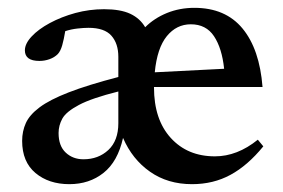

<svg xmlns="http://www.w3.org/2000/svg" viewBox="-20 -459 723 490"><path d="M206 -388Q193.5 -388 177.8 -386.2Q162 -384.5 146.5 -379.5Q143 -358.5 138.8 -343.5Q134.5 -328.5 127.5 -321Q119 -312.5 106.5 -308Q94 -303.5 80.5 -303.5Q43.5 -303.5 43.5 -330.5Q43.5 -347.5 60.8 -366Q78 -384.5 107.2 -400.2Q136.5 -416 172.2 -425.8Q208 -435.5 245.5 -435.5Q287.5 -435.5 312.5 -423.8Q337.5 -412 350.5 -389.5Q373.5 -412.5 406 -425.8Q438.5 -439 476 -439Q555.5 -439 599 -386.2Q642.5 -333.5 650 -237H373V-236Q373 -154 415.8 -107Q458.5 -60 528.5 -60Q585.5 -60 638 -102.5L652 -85.5Q612 -36.5 568.2 -12.8Q524.5 11 470 11Q408 11 362.8 -20.8Q317.5 -52.5 294 -107Q280.5 -46.5 244.2 -17.8Q208 11 157 11Q104.5 11 70.5 -17.5Q36.5 -46 36.5 -99.5Q36.5 -124 46 -145Q55.5 -166 81.2 -185.2Q107 -204.5 155.2 -223.2Q203.5 -242 282 -262.5V-314Q282 -348 264.2 -368Q246.5 -388 206 -388ZM467 -397Q430.5 -397 405.8 -366.8Q381 -336.5 375 -274.5L552 -283.5Q546.5 -336 526.2 -366.5Q506 -397 467 -397ZM129.5 -119.5Q129.5 -86.5 147.8 -69.5Q166 -52.5 193 -52.5Q231 -52.5 256.5 -76.2Q282 -100 282 -144.5V-225.5Q214 -208.5 181.5 -191.2Q149 -174 139.2 -156.5Q129.5 -139 129.5 -119.5Z"/></svg>

Font: Newsreader Text Medium
Style: Regular
Weight: 500
Designer: Hugues Gentile
Foundry: Production Type
Version: Version 1.001